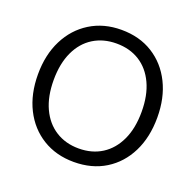

<svg xmlns="http://www.w3.org/2000/svg" viewBox="-127 -844 1006 989"><g transform="rotate(20 376.0 -350.0)"><path d="M376 12Q279 12 205 -33.5Q131 -79 90 -160.5Q49 -242 49 -350Q49 -457 90 -538.5Q131 -620 205 -666Q279 -712 376 -712Q475 -712 548.5 -666Q622 -620 662.5 -538.5Q703 -457 703 -350Q703 -242 662.5 -160.5Q622 -79 548.5 -33.5Q475 12 376 12ZM376 -62Q449 -62 503 -96.5Q557 -131 587 -195.5Q617 -260 617 -350Q617 -440 587 -504.5Q557 -569 503 -603Q449 -637 376 -637Q304 -637 249.5 -603Q195 -569 165 -504.5Q135 -440 135 -350Q135 -260 165 -195.5Q195 -131 249.5 -96.5Q304 -62 376 -62Z"/></g></svg>

Font: DM Sans 10pt
Style: Regular
Weight: 400
Version: Version 4.004;gftools[0.9.30]